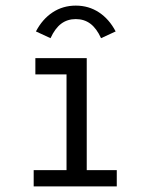

<svg xmlns="http://www.w3.org/2000/svg" viewBox="-20 -664 540 684"><path d="M100 -58H217V-399H106V-457H289V-58H396V0H100ZM250 -596Q220 -596 198 -579.5Q176 -563 160 -528L108 -552Q131 -596 167.5 -620Q204 -644 250 -644Q296 -644 332.5 -620Q369 -596 392 -552L340 -528Q324 -563 302 -579.5Q280 -596 250 -596Z"/></svg>

Font: Vazir Code FD
Style: Code-FD
Weight: 400
Foundry: DejaVu fonts team - Redesigned by Saber Rastikerdar
Version: Version 1.1.2